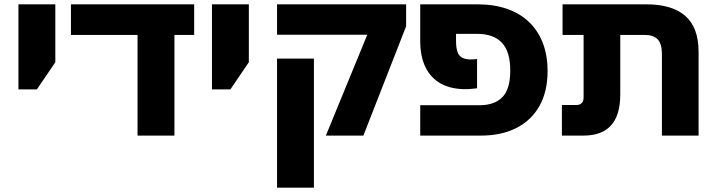

<svg xmlns="http://www.w3.org/2000/svg" viewBox="-20 -625 3310 885"><path d="M65 -213V-605H235V-338L150 -213Z M614 0V-561H784V0ZM307 -464V-605H875V-464Z M957 -213V-605H1127V-338L1042 -213Z M1482 0 1673 -465H1257V-605H1852V-504L1655 0ZM1257 240V-355H1427V240Z M1917 0V-140H2191Q2259 -140 2295.5 -177Q2332 -214 2332 -300Q2332 -387 2293.5 -428Q2255 -469 2178 -469H1998V-605H2182Q2256 -605 2316 -584.5Q2376 -564 2418 -524Q2460 -484 2482 -427Q2504 -370 2504 -297Q2504 -203 2466.5 -136.5Q2429 -70 2360 -35Q2291 0 2197 0ZM2125 -214Q2059 -214 2012.5 -239.5Q1966 -265 1941.5 -314.5Q1917 -364 1917 -436V-605H2082V-438Q2082 -403 2089.5 -384Q2097 -365 2112.5 -358Q2128 -351 2150 -351Q2158 -351 2165 -351.5Q2172 -352 2179 -353V-218Q2169 -217 2154.5 -215.5Q2140 -214 2125 -214Z M3031 0V-376Q3031 -423 3011.5 -443.5Q2992 -464 2952 -464H2573V-605H2959Q3079 -605 3139.5 -551Q3200 -497 3200 -387V0ZM2570 0V-141H2637Q2652 -141 2661 -149.5Q2670 -158 2670 -176V-565H2839V-189Q2839 -95 2797 -47.5Q2755 0 2669 0Z"/></svg>

Font: Noto Sans Hebrew ExtraBold
Style: Regular
Weight: 800
Designer: Monotype Design Team
Foundry: Monotype Imaging Inc.
Version: Version 2.003